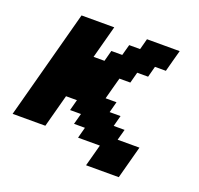

<svg xmlns="http://www.w3.org/2000/svg" viewBox="-129 -767 1071 1034"><g transform="rotate(20 406.0 -250.0)"><path d="M466.3 125H653.8L704.1 -62.5H579.1L596.2 -125H533.7L550.3 -187.5H487.8L504.4 -250H441.9Q447.3 -270.5 458.5 -312.3Q469.7 -354 475.6 -375H538.1L554.7 -437.5H617.2L633.8 -500H696.3Q701.7 -520.5 712.9 -562.3Q724.1 -604 730 -625H542.5L525.9 -562.5H463.4L446.3 -500H383.8L367.2 -437.5H304.7L355 -625H167.5Q139.6 -520.5 83.7 -312.3Q27.8 -104 0 0H187.5L237.8 -187.5H300.3L283.7 -125H346.2L329.1 -62.5H391.6L375 0H500Q494.1 21 483.2 62.5Q472.2 104 466.3 125Z"/></g></svg>

Font: Faithful 32x
Style: SemiboldOblique
Weight: 400
Foundry: Faithful Resource Pack
Version: Version 1.0; January 27, 2023